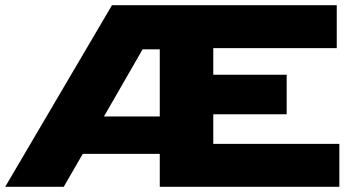

<svg xmlns="http://www.w3.org/2000/svg" viewBox="-20 -720 1384 740"><path d="M0 0 411.6 -700H1277.9V-534.6H802V-432H1084.9V-279.7H802V-165.4H1287.9V0H595.8V-126.9H299L225.6 0ZM380.6 -271H595.8V-529.8H529.6Z"/></svg>

Font: Science Gothic
Style: Regular
Weight: 400
Designer: Thomas Phinney, Vassil Kateliev, Brandon Buerkle
Foundry: Font Detective LLC
Version: Version 1.018